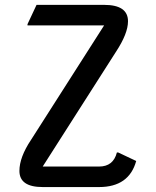

<svg xmlns="http://www.w3.org/2000/svg" viewBox="-20 -757 630 777"><path d="M152.8 0Q58.6 0 58.6 -65.4Q58.6 -120.6 105.5 -190.9L401.4 -654.3H91.3V-659.2L127.9 -737.3H401.4Q498 -737.3 498 -670.9Q498 -621.1 448.7 -546.4L152.8 -83H380.9Q438.5 -83 453.1 -140.1H458L531.2 -105.5Q502 0 380.9 0Z"/></svg>

Font: Nova Oval
Style: Book
Weight: 400
Version: Version 2.000